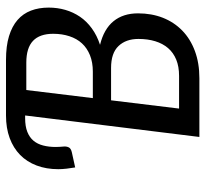

<svg xmlns="http://www.w3.org/2000/svg" viewBox="-42 -640 682 637"><g transform="rotate(-90 298.5 -321.0)"><path d="M163.1 0 234.4 -578.1H225.6Q198.2 -578.1 179.9 -570.8Q161.6 -563.5 150.6 -550.3Q139.6 -537.1 134.8 -518.3Q129.9 -499.5 129.9 -476.6Q129.9 -469.7 130.4 -462.4Q130.9 -455.1 131.3 -450.7Q132.3 -441.9 128.9 -434.1Q125.5 -426.3 112.8 -423.3L62 -412.1Q59.6 -425.8 57.9 -440.7Q56.2 -455.6 56.2 -468.3Q56.2 -507.8 68.4 -540Q80.6 -572.3 103.5 -594.7Q126.5 -617.2 159.4 -629.4Q192.4 -641.6 234.4 -641.6H418.9Q464.8 -641.6 497.6 -631.6Q530.3 -621.6 551.3 -603.3Q572.3 -585 582.3 -558.8Q592.3 -532.7 592.3 -500Q592.3 -471.2 584.7 -444.8Q577.1 -418.5 562 -396.2Q546.9 -374 523.4 -356.9Q500 -339.8 468.8 -329.6Q521 -316.9 547.1 -284.9Q573.2 -252.9 573.2 -203.6Q573.2 -158.7 558.6 -121.3Q543.9 -84 516.1 -56.9Q488.3 -29.8 448.2 -14.9Q408.2 0 357.9 0ZM284.7 -293 257.3 -67.4H365.7Q397 -67.4 419.9 -76.9Q442.9 -86.4 458 -104Q473.1 -121.6 480.7 -146.5Q488.3 -171.4 488.3 -202.1Q488.3 -243.7 464.8 -268.3Q441.4 -293 392.1 -293ZM292 -353.5H379.9Q410.6 -353.5 434.3 -363Q458 -372.6 473.6 -389.6Q489.3 -406.7 497.3 -431.2Q505.4 -455.6 505.4 -484.9Q505.4 -529.8 481.9 -552Q458.5 -574.2 409.7 -574.2H318.8Z"/></g></svg>

Font: Carlito
Style: Italic
Weight: 400
Italic angle: -7°
Designer: Lukasz Dziedzic
Foundry: tyPoland Lukasz Dziedzic
Version: Version 1.104